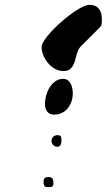

<svg xmlns="http://www.w3.org/2000/svg" viewBox="-20 -800 442 794"><path d="M152 -606C152 -561 193 -506 242 -506C300 -506 286 -579 313 -607L393 -687C403 -696 401 -712 401 -723C401 -755 386 -780 350 -780C301 -780 152 -648 152 -606ZM166 -372C166 -345 177 -326 204 -326C253 -326 281 -369 281 -414C281 -439 272 -474 241 -474C193 -474 166 -414 166 -372ZM193 -217C193 -204 204 -193 217 -193C232 -193 234 -209 234 -219C234 -234 233 -241 217 -241C204 -241 193 -231 193 -217ZM160 -47C160 -32 164 -26 179 -26C194 -26 201 -27 201 -43C201 -59 197 -68 180 -68C165 -68 160 -62 160 -47Z"/></svg>

Font: Charger
Style: Overspray
Weight: 400
Designer: Jasper
Foundry: Cannot Into Space Fonts
Version: Version 0.980